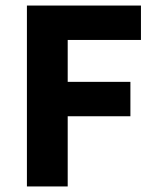

<svg xmlns="http://www.w3.org/2000/svg" viewBox="-20 -672 564 692"><path d="M77 0V-652H488V-528H224V-377H450V-253H224V0Z"/></svg>

Font: Font
Style: ¶
Weight: 700
Designer: Paul D. Hunt
Foundry: Adobe Systems Incorporated
Version: Version 3.000